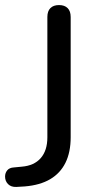

<svg xmlns="http://www.w3.org/2000/svg" viewBox="-33 -732 384 758"><path d="M32 6Q11 7 -1 -5Q-13 -17 -13 -35Q-13 -49 -4.5 -59.5Q4 -70 22 -71L53 -74Q102 -78 128 -108Q154 -138 154 -190V-665Q154 -688 166 -700Q178 -712 200 -712Q222 -712 234 -700Q246 -688 246 -665V-190Q246 -131 225.5 -89.5Q205 -48 165 -24.5Q125 -1 65 4Z"/></svg>

Font: Nunito Medium
Style: Regular
Weight: 500
Designer: Vernon Adams
Foundry: Vernon Adams
Version: Version 3.602